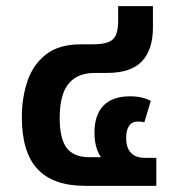

<svg xmlns="http://www.w3.org/2000/svg" viewBox="-20 -604 578 624"><path d="M257 0Q153 0 102 -54.5Q51 -109 51 -223Q51 -287 69.5 -341Q88 -395 130 -427.5Q172 -460 244 -460H282Q315 -460 333 -467.5Q351 -475 357.5 -492Q364 -509 364 -536V-584H477V-514Q477 -443 441.5 -405Q406 -367 328 -367H289Q247 -367 221.5 -349Q196 -331 185 -299Q174 -267 174 -220Q174 -153 197 -123Q220 -93 271 -93H337L322 -78Q305 -92 296 -116.5Q287 -141 287 -172Q287 -231 316.5 -261Q346 -291 402 -291Q444 -291 470 -276L449 -206Q445 -208 439 -208.5Q433 -209 428 -209Q409 -209 399.5 -195Q390 -181 390 -155Q390 -124 405.5 -107.5Q421 -91 451 -91H488V0Z"/></svg>

Font: Noto Sans Thai SemiBold
Style: Regular
Weight: 600
Version: Version 2.001